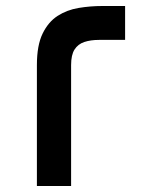

<svg xmlns="http://www.w3.org/2000/svg" viewBox="-20 -620 540 640"><path d="M103 0V-403Q103 -469 122 -508Q141 -547 172 -567Q203 -587 242 -593.5Q281 -600 321 -600Q361 -600 397 -600V-487H310Q282 -487 261 -480Q240 -473 228.5 -455Q217 -437 217 -403V0Z"/></svg>

Font: Reem Kufi Fun Medium
Style: Regular
Weight: 500
Designer: Khaled Hosny
Version: Version 1.005